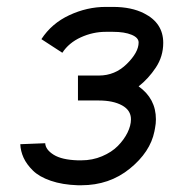

<svg xmlns="http://www.w3.org/2000/svg" viewBox="-20 -532 565 564"><path d="M270.5 -310.1Q317.9 -310.1 352.5 -344.2Q387.2 -378.4 387.2 -407.2Q387.2 -421.4 366.5 -429.9Q345.7 -438.5 312 -438.5H290.5Q252.9 -438.5 217.5 -422.4Q182.1 -406.2 163.1 -377L101.6 -417Q131.8 -463.4 183.8 -487.5Q235.8 -511.7 290.5 -511.7H312Q366.2 -511.7 403.3 -492.7Q459.5 -464.4 459.5 -406.2Q459.5 -366.2 437.7 -333.5Q416 -300.8 387.2 -278.3Q438 -242.2 438 -181.6Q438 -168.5 435.5 -156.2L433.6 -146Q421.4 -85.4 361.3 -36.6Q301.3 12.2 218.8 12.2H208.5Q163.1 10.7 129.2 -1Q95.2 -12.7 76.7 -31Q58.1 -49.3 49.3 -68.6Q40.5 -87.9 39.6 -108.4L112.8 -111.3Q113.8 -92.3 137.7 -77.4Q161.6 -62.5 208.5 -61H218.8Q251.5 -61 279.8 -73Q308.1 -85 326.2 -103.3Q344.2 -121.6 354.5 -142.3Q364.7 -163.1 364.7 -181.6Q364.7 -208 338.6 -222.4Q312.5 -236.8 270 -236.8H209V-310.1Z"/></svg>

Font: Anka/Coder Condensed
Style: Italic
Weight: 400
Width: 4
Italic angle: -12°
Monospace: yes
Version: Version 001.100